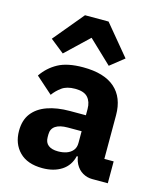

<svg xmlns="http://www.w3.org/2000/svg" viewBox="-119 -879 807 976"><g transform="rotate(15 284.5 -391.5)"><path d="M539 0H457Q430 0 406.5 -13.5Q383 -27 369 -53.5Q355 -80 355 -117V-130L387 -92H351Q339 -41 298 -14.5Q257 12 197 12Q118 12 76 -30.5Q34 -73 34 -141Q34 -197 61.5 -233Q89 -269 139.5 -287Q190 -305 259 -305H342V-338Q342 -376 322 -398.5Q302 -421 255 -421Q211 -421 185 -402Q159 -383 142 -359L54 -437Q86 -484 135 -510.5Q184 -537 266 -537Q377 -537 433.5 -487.5Q490 -438 490 -345V-115H539ZM342 -221H270Q227 -221 205 -206Q183 -191 183 -162V-147Q183 -119 201 -105Q219 -91 252 -91Q277 -91 297 -98Q317 -105 329.5 -120Q342 -135 342 -159ZM206 -795H330L462 -636L389 -578L268 -693L147 -578L74 -636Z"/></g></svg>

Font: IBM Plex Sans Var
Style: Regular
Weight: 400
Designer: Mike Abbink, Paul van der Laan, Pieter van Rosmalen
Foundry: Bold Monday
Version: Version 3.000